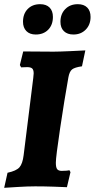

<svg xmlns="http://www.w3.org/2000/svg" viewBox="-24 -891 453 918"><path d="M243 -113Q243 -90 249.5 -82Q256 -74 271 -74Q286 -74 295.5 -75Q305 -76 308 -77L313 -68L296 4Q278 3 232 1.5Q186 0 144 0Q108 0 59.5 3Q11 6 -4 7L12 -65Q54 -74 69 -91Q84 -108 89 -149L135 -518Q137 -536 137 -540Q137 -557 130 -563.5Q123 -570 106 -570L77 -569L71 -580L87 -645L232 -644Q258 -644 312 -646.5Q366 -649 384 -650L368 -574Q333 -569 320.5 -559Q308 -549 303 -521Q284 -415 263.5 -277.5Q243 -140 243 -113ZM86 -787Q86 -825 108.5 -848Q131 -871 168 -871Q197 -871 213 -855Q229 -839 229 -810Q229 -772 206.5 -749Q184 -726 147 -726Q118 -726 102 -742.5Q86 -759 86 -787ZM265 -787Q265 -824 288 -847.5Q311 -871 348 -871Q377 -871 393 -855Q409 -839 409 -810Q409 -773 386 -749.5Q363 -726 327 -726Q298 -726 281.5 -742Q265 -758 265 -787Z"/></svg>

Font: Alegreya ExtraBold
Style: Italic
Weight: 800
Italic angle: -7°
Designer: Juan Pablo del Peral
Foundry: Huerta Tipografica
Version: Version 2.007; ttfautohint (v1.6)